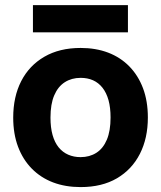

<svg xmlns="http://www.w3.org/2000/svg" viewBox="-20 -737 643 766"><path d="M301.7 9.4Q241 9.4 191.9 -9.2Q142.7 -27.9 107 -64.1Q71.3 -100.3 52 -151.6Q32.7 -203 32.7 -267.7Q32.7 -351 64.6 -413.3Q96.6 -475.6 156.9 -510.6Q217.3 -545.7 301.7 -545.7Q362.1 -545.7 411.3 -527.1Q460.4 -508.4 495.9 -472.2Q531.3 -436 550.6 -384.9Q569.9 -333.7 569.9 -268Q569.9 -185.7 538.1 -123.2Q506.3 -60.7 446.4 -25.6Q386.6 9.4 301.7 9.4ZM301.4 -110.1Q337.4 -110.1 364.5 -127.4Q391.6 -144.7 406.4 -179.9Q421.1 -215.1 421.1 -268Q421.1 -307.9 412.9 -337.5Q404.6 -367.1 388.8 -387.1Q373 -407 351.2 -416.7Q329.4 -426.4 301.7 -426.4Q265.7 -426.4 238.5 -409Q211.3 -391.6 196.4 -356.7Q181.4 -321.9 181.4 -267.7Q181.4 -228.1 189.7 -198.5Q198 -168.9 213.9 -149.2Q229.9 -129.6 252.1 -119.9Q274.4 -110.1 301.4 -110.1ZM111.4 -607.9V-716.6H490.4V-607.9Z"/></svg>

Font: Mona Sans ExtraLight
Style: Regular
Weight: 200
Designer: Deni Anggara
Foundry: GitHub
Version: Version 2.000